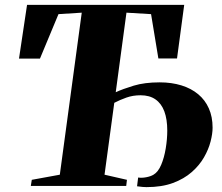

<svg xmlns="http://www.w3.org/2000/svg" viewBox="-20 -763 912 788"><path d="M106.5 0 110.5 -25 225.5 -46 315.5 -711 220 -705 144 -522.5H58L91 -743H736L706.5 -523H630L600 -705L499 -711L455 -384.5Q484.5 -398 529 -411.5Q573.5 -425 635.5 -425Q684.5 -425 724.8 -412.5Q765 -400 793.5 -376.2Q822 -352.5 837.2 -318Q852.5 -283.5 852.5 -239Q852.5 -214 844.2 -182Q836 -150 817.2 -117.2Q798.5 -84.5 767 -56.8Q735.5 -29 689.8 -12Q644 5 581 5Q572.5 5 565 4.2Q557.5 3.5 542.5 1.5L547 -34.5Q561 -32 579.8 -35.5Q598.5 -39 610 -46Q629 -57 641.5 -86.5Q654 -116 660.2 -154Q666.5 -192 666.5 -227Q666.5 -273.5 654.5 -305.8Q642.5 -338 618.2 -355Q594 -372 557 -372Q525.5 -372 498.8 -362.5Q472 -353 449 -341L409 -46L501 -25L498 0Z"/></svg>

Font: Merriweather 120pt Black
Style: Italic
Weight: 900
Italic angle: -7.8°
Version: Version 2.101